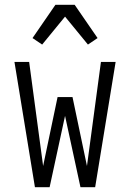

<svg xmlns="http://www.w3.org/2000/svg" viewBox="-20 -777 540 797"><path d="M125 0 40 -520H101L159 -88L219 -374H281L341 -88L399 -520H460L375 0H314L250 -296L186 0ZM155 -592 115 -619 210 -757H290L385 -619L345 -592L250 -708Z"/></svg>

Font: Iosevka Custom Light
Style: Regular
Weight: 300
Monospace: yes
Designer: Belleve Invis
Foundry: Belleve Invis
Version: Version 27.3.5